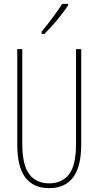

<svg xmlns="http://www.w3.org/2000/svg" viewBox="-20 -970 513 1000"><path d="M403 -217Q403 10 236 10Q154 10 112 -45.5Q70 -101 70 -217V-714H96V-221Q96 -112 132 -63.5Q168 -15 236 -15Q303 -15 339.5 -62Q376 -109 376 -221V-714H403ZM335 -943Q312 -907 276.5 -864.5Q241 -822 211 -793H197V-805Q266 -890 304 -950H335Z"/></svg>

Font: Noto Sans Display Thin Cond
Style: Regular
Weight: 250
Width: 3
Designer: Monotype Design team
Foundry: Monotype Imaging Inc.
Version: Version 1.000